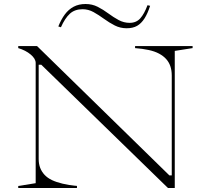

<svg xmlns="http://www.w3.org/2000/svg" viewBox="-20 -938 1039 958"><path d="M71 0V-10L158 -24V-624Q158 -645 133 -666Q108 -687 71 -698V-708H165L825 -63H837V-561Q837 -587 830 -607.5Q823 -628 809 -643.5Q795 -659 773.5 -670.5Q752 -682 722 -688.5Q692 -695 654 -698V-708H941V-698L852 -684V0H818L186 -615H173V-145Q173 -120 180.5 -100.5Q188 -81 202.5 -65.5Q217 -50 239 -39.5Q261 -29 292.5 -21.5Q324 -14 364 -10V0ZM612 -797Q580 -797 552.5 -811Q525 -825 499 -844Q473 -863 447 -877.5Q421 -892 392 -892Q353 -892 328.5 -869.5Q304 -847 284 -802L271 -806Q285 -841 303.5 -866Q322 -891 347.5 -904.5Q373 -918 407 -918Q440 -918 467.5 -904Q495 -890 520.5 -871Q546 -852 572 -838Q598 -824 627 -824Q660 -824 680 -846.5Q700 -869 716 -912L729 -909Q717 -871 701 -846Q685 -821 664 -809Q643 -797 612 -797Z"/></svg>

Font: Kalnia SemiExpanded ExtraLight
Style: Regular
Weight: 250
Width: 6
Designer: Frida Medrano
Foundry: Frida Medrano
Version: Version 1.105